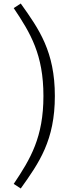

<svg xmlns="http://www.w3.org/2000/svg" viewBox="-20 -924 390 1092"><path d="M98 -904 58 -878C154 -735 227 -613 227 -378C227 -144 154 -21 58 122L98 148C203 1 292 -126 292 -378C292 -630 203 -757 98 -904Z"/></svg>

Font: Glow Sans SC Normal
Style: Regular
Weight: 400
Designer: Ryoko NISHIZUKA (kana, bopomofo & ideographs); Paul D. Hunt (Latin, Greek & Cyrillic); Sandoll Communications, Soo-young
Version: Version 0.93